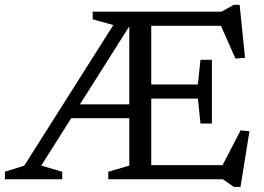

<svg xmlns="http://www.w3.org/2000/svg" viewBox="-27 -730 1075 782"><path d="M239.5 -248.5V-305H541V-248.5ZM469 -682.5H520.5V-656L141 -55.5L226.5 -30.5V0H-7V-30.5L72 -55.5ZM350.5 -651.5V-682.5H479.5L457.5 -621.5ZM836 -486.5V-357V-227H789.5L779 -328.5H535V-386H779L789.5 -486.5ZM971 -494.5 932 -491.5 863.5 -646 895 -625H535V-682.5H875L925.5 -710.5H949ZM867.5 -34.5 953 -199 989 -195.5 952.5 31.5H926L880.5 0H535V-57.5H894ZM414 0V-30.5L499.5 -55.5V-682.5H589V0Z"/></svg>

Font: Newsreader
Style: Regular
Weight: 400
Designer: Hugues Gentile
Foundry: Production Type
Version: Version 1.003